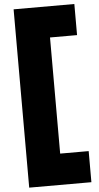

<svg xmlns="http://www.w3.org/2000/svg" viewBox="-69 -901 611 1181"><g transform="rotate(-5 237.0 -310.5)"><path d="M437 -861V-669H270V48H446V240H62V-861Z"/></g></svg>

Font: Hepta Slab ExtraLight Black
Style: Regular
Weight: 900
Version: Version 1.102